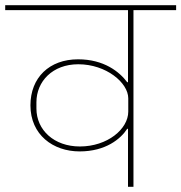

<svg xmlns="http://www.w3.org/2000/svg" viewBox="-40 -718 697 738"><path d="M452 0H473V-679H637V-698H-20V-679H452V-402H449C419 -442 360 -490 260 -490C150 -490 77 -420 77 -313C77 -200 164 -136 266 -136C366 -136 424 -184 449 -223H452ZM267 -155C168 -155 100 -218 100 -301V-325C100 -405 162 -471 261 -471C368 -471 453 -400 453 -340V-289C453 -222 373 -155 267 -155Z"/></svg>

Font: IBM Plex Devanagari Thin
Style: Regular
Weight: 100
Designer: Mike Abbink, Paul van der Laan, Pieter van Rosmalen, Erin McLaughlin
Foundry: Bold Monday
Version: Version 1.0